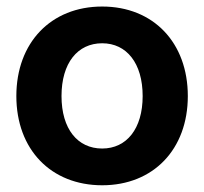

<svg xmlns="http://www.w3.org/2000/svg" viewBox="-20 -547 616 579"><path d="M288.1 11.7C442.4 11.7 546.4 -96.7 546.4 -257.3C546.4 -418.5 442.4 -527.3 288.1 -527.3C133.8 -527.3 29.3 -418.5 29.3 -257.3C29.3 -96.2 133.8 11.7 288.1 11.7ZM288.1 -99.1C213.9 -99.1 165.5 -158.2 165.5 -257.3C165.5 -356.9 213.9 -416.5 288.1 -416.5C361.8 -416.5 410.2 -356.4 410.2 -257.3C410.2 -158.7 361.8 -99.1 288.1 -99.1Z"/></svg>

Font: Raveo Display Display SemiBold
Style: Regular
Weight: 600
Designer: Jakub Foglar, Rasmus Andersson (Inter)
Foundry: Jakubfoglar.com
Version: Version 1.100;Glyphs 3.2.3 (3260)